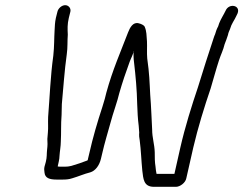

<svg xmlns="http://www.w3.org/2000/svg" viewBox="-20 -702 940 742"><path d="M202 -657 196 -633C192 -615 192 -601 191 -585C189 -553 190 -523 186 -487C175 -408 172 -325 166 -250C165 -226 167 -210 165 -189L163 -165C164 -152 164 -139 162 -124C160 -106 162 -96 157 -76L152 -58C150 -50 151 -42 152 -35C154 -14 171 -8 199 -8H222C236 -8 247 -9 259 -13C283 -20 305 -30 329 -36C349 -42 364 -63 370 -88L375 -109C384 -149 397 -191 408 -231C415 -259 435 -314 441 -342C453 -384 467 -425 481 -463C486 -477 494 -490 497 -505C498 -503 496 -501 496 -500C496 -488 496 -475 498 -461C501 -436 504 -406 506 -381C511 -329 509 -269 516 -216L518 -190C517 -179 518 -168 520 -159C525 -121 526 -82 530 -42C534 -12 534 20 575 20H660C676 20 697 4 700 -13L727 -132C745 -209 770 -290 794 -360C806 -400 814 -431 826 -468C833 -490 843 -509 848 -531C853 -542 857 -556 861 -567C862 -570 862 -574 864 -578L869 -590L874 -604C878 -612 882 -620 887 -628C892 -636 894 -643 898 -650C911 -682 865 -691 852 -661C845 -646 833 -628 827 -612L823 -600C818 -591 814 -580 811 -569C809 -566 808 -561 806 -556C785 -493 766 -433 745 -365C721 -294 695 -211 677 -132L654 -30H585C583 -40 582 -46 581 -58C578 -76 578 -94 578 -114C577 -145 568 -170 568 -201C567 -224 566 -239 565 -263L563 -301C559 -347 559 -391 554 -436L549 -476C547 -499 549 -520 548 -542C546 -565 547 -581 539 -599C536 -605 525 -610 516 -612C494 -618 482 -595 475 -577C446 -501 415 -432 391 -344C388 -330 383 -312 376 -290C356 -229 339 -171 325 -109L320 -88C320 -87 320 -85 318 -82C297 -74 277 -67 256 -61L246 -59C241 -58 236 -58 233 -58H210C207 -58 206 -58 203 -59L207 -77C209 -86 210 -94 210 -100C211 -117 215 -137 215 -154C217 -190 215 -220 218 -258L219 -300C225 -363 229 -428 238 -492C242 -519 240 -544 242 -568C241 -590 240 -608 246 -633L252 -657C255 -670 245 -682 232 -682C219 -682 205 -670 202 -657Z"/></svg>

Font: Electronic
Style: BookIt
Weight: 400
Version: Version 1.011